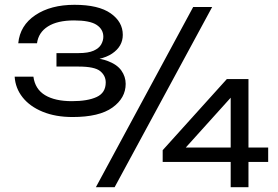

<svg xmlns="http://www.w3.org/2000/svg" viewBox="-20 -779 1158 799"><path d="M56 -599Q63 -673 127 -716Q191 -759 290 -759Q390 -759 440.5 -723.5Q491 -688 491 -634Q491 -586 446.5 -556Q402 -526 313 -526V-540Q385 -541 426 -526Q467 -511 485 -485.5Q503 -460 503 -430Q503 -371 448 -331.5Q393 -292 282 -292Q211 -292 157.5 -314Q104 -336 74 -374Q44 -412 41 -460H119Q126 -408 167.5 -383Q209 -358 279 -358Q345 -358 382.5 -375.5Q420 -393 420 -436Q420 -464 397 -483Q374 -502 307 -502H215V-558H307Q347 -558 369.5 -568Q392 -578 401 -594Q410 -610 410 -626Q410 -657 382 -675.5Q354 -694 288 -694Q219 -694 179.5 -669Q140 -644 134 -599ZM784 -750H863L457 0H379ZM1014 -450V0H940V-419H982L726 -135L713 -165H1096V-105H657V-154L924 -450Z"/></svg>

Font: Unbounded Light
Style: Regular
Weight: 300
Designer: Luke Prowse, Jean-Baptiste Morizot, Fátima Lázaro, Florian Runge
Foundry: NaN
Version: Version 1.700